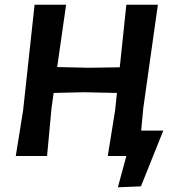

<svg xmlns="http://www.w3.org/2000/svg" viewBox="-20 -663 745 816"><path d="M438 0 469 -192 477 -268 335 -271 208 -268 199 -204 180 0H47L78 -192L127 -643H261L223 -378L357 -375L489 -377L517 -643H651L589 -204L580 -108H674L579 129L481 133L517 0Z"/></svg>

Font: Alegreya Sans SC
Style: Bold Italic
Weight: 700
Italic angle: -7°
Designer: Juan Pablo del Peral
Foundry: Huerta Tipografica
Version: Version 2.007